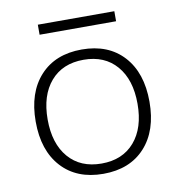

<svg xmlns="http://www.w3.org/2000/svg" viewBox="-75 -711 741 791"><g transform="rotate(-10 295.0 -316.0)"><path d="M533 -250Q533 -129 469.5 -59.5Q406 10 295 10Q184 10 120.5 -59.5Q57 -129 57 -250Q57 -371 120.5 -440.5Q184 -510 295 -510Q406 -510 469.5 -440.5Q533 -371 533 -250ZM107 -250Q107 -149 157 -91Q207 -33 295 -33Q383 -33 433 -91Q483 -149 483 -250Q483 -351 433 -409Q383 -467 295 -467Q207 -467 157 -409Q107 -351 107 -250ZM455 -600H135V-642H455Z"/></g></svg>

Font: Work Sans Light
Style: Regular
Weight: 300
Designer: Wei Huang
Foundry: Wei Huang
Version: Version 1.500